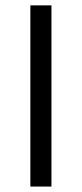

<svg xmlns="http://www.w3.org/2000/svg" viewBox="-20 -685 300 705"><path d="M168.9 0H91.5V-665.3H168.9Z"/></svg>

Font: Khula
Style: Regular
Weight: 400
Designer: Erin McLaughlin, Steve Matteson
Version: Version 1.000;PS 1.0;hotconv 1.0.72;makeotf.lib2.5.5900; ttf